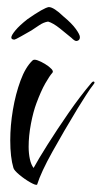

<svg xmlns="http://www.w3.org/2000/svg" viewBox="-20 -489 287 543"><path d="M85 33Q82 36 66 27Q50 18 35 5.5Q20 -7 18 -14Q9 -44 9 -92Q9 -134 16.5 -178.5Q24 -223 38 -261Q52 -299 72 -318Q76 -322 86 -318.5Q96 -315 107.5 -308Q119 -301 125.5 -294Q132 -287 128 -283Q120 -274 108 -253Q96 -232 83 -197Q74 -173 67.5 -139Q61 -105 61 -74Q61 -55 64.5 -39Q68 -23 75 -14Q88 -38 114.5 -80Q141 -122 173.5 -169Q206 -216 238 -254Q243 -260 246 -258Q249 -256 245 -251Q234 -237 223 -219.5Q212 -202 200 -183Q160 -117 128 -59.5Q96 -2 85 33ZM196 -373Q191 -373 182 -382Q169 -393 149.5 -408.5Q130 -424 116 -428Q103 -426 90 -417Q77 -408 69 -403Q57 -396 40 -386.5Q23 -377 21 -377Q12 -377 12 -383Q12 -389 23.5 -403Q35 -417 58 -435Q104 -467 118 -469Q132 -469 160 -442Q183 -423 194.5 -407Q206 -391 206 -384Q206 -374 196 -373Z"/></svg>

Font: Festive
Style: Regular
Weight: 400
Designer: Robert E. Leuschke
Foundry: Robert E. Leuschke
Version: Version 1.101; ttfautohint (v1.8.3)